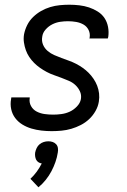

<svg xmlns="http://www.w3.org/2000/svg" viewBox="-20 -548 540 814"><path d="M199 8Q177 8 155.5 5.5Q134 3 113.5 -3Q93 -9 75 -20Q57 -31 44.5 -47.5Q32 -64 27.5 -85Q23 -106 27 -128L28 -135H106V-132Q103 -114 111.5 -98.5Q120 -83 135.5 -75Q151 -67 169 -64.5Q187 -62 206 -62Q223 -62 241 -64.5Q259 -67 275.5 -74.5Q292 -82 306 -96.5Q320 -111 323 -128Q326 -146 318.5 -161.5Q311 -177 299 -188Q287 -199 271.5 -205.5Q256 -212 240.5 -218Q225 -224 209 -229.5Q193 -235 178 -243Q163 -251 149.5 -260.5Q136 -270 124.5 -281.5Q113 -293 104 -306.5Q95 -320 89.5 -335.5Q84 -351 81.5 -368Q79 -385 82 -403Q86 -423 95.5 -442Q105 -461 120.5 -476Q136 -491 154.5 -501.5Q173 -512 193 -518Q213 -524 233.5 -526Q254 -528 274 -528Q295 -528 316.5 -525.5Q338 -523 357.5 -516.5Q377 -510 394.5 -499Q412 -488 423 -471.5Q434 -455 438 -434Q442 -413 439 -392L437 -385H359L360 -388Q363 -406 355.5 -421Q348 -436 334 -444Q320 -452 303 -455Q286 -458 268 -458Q252 -458 235 -455.5Q218 -453 202 -445Q186 -437 173.5 -423Q161 -409 159 -392Q156 -374 162.5 -358.5Q169 -343 182 -332Q195 -321 210 -314.5Q225 -308 241 -302Q257 -296 272.5 -290.5Q288 -285 302.5 -277.5Q317 -270 330.5 -260.5Q344 -251 355.5 -239.5Q367 -228 376.5 -214Q386 -200 392 -184.5Q398 -169 400 -152Q402 -135 399 -117Q396 -97 385 -77.5Q374 -58 358 -43Q342 -28 322.5 -18Q303 -8 282.5 -2Q262 4 241 6Q220 8 199 8ZM143 246 109 210Q124 196 136 179.5Q148 163 157 145Q149 144 142.5 139.5Q136 135 133 128.5Q130 122 129 114.5Q128 107 129 99Q131 89 135.5 79.5Q140 70 148 63.5Q156 57 165.5 54Q175 51 185 51Q195 51 203.5 54Q212 57 218 63.5Q224 70 225.5 79.5Q227 89 225 99Q222 119 215 139Q208 159 198 178Q188 197 174 214.5Q160 232 143 246Z"/></svg>

Font: Iosevka Term Curly
Style: Italic
Weight: 400
Italic angle: -9°
Designer: Belleve Invis
Foundry: Belleve Invis
Version: Version 32.3.0